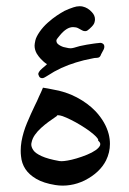

<svg xmlns="http://www.w3.org/2000/svg" viewBox="-20 -583 404 602"><path d="M127.4 -381.8Q121.6 -385.3 116.9 -389.6Q112.3 -394 107.4 -398.9Q101.6 -404.8 95.2 -415Q88.4 -427.2 88.4 -439.9Q88.4 -444.8 90.8 -456.1Q93.3 -467.3 104.2 -483.2Q115.2 -499 130.1 -512.2Q145 -525.4 158.2 -534.2Q164.1 -538.1 169.9 -541.7Q175.8 -545.4 182.1 -548.8Q195.3 -555.2 210.4 -560.1Q220.2 -563.5 230 -563.5Q234.4 -563.5 239.3 -562.5Q255.9 -558.6 268.1 -544.9Q277.8 -534.7 277.8 -522.5Q277.8 -518.1 276.4 -513.2Q274.9 -506.8 267.3 -499Q259.8 -491.2 253.9 -487.3Q251 -485.4 247.6 -485.4Q246.6 -485.4 243.9 -485.6Q241.2 -485.8 236.6 -488.3Q231.9 -490.7 227.3 -493.4Q222.7 -496.1 218.3 -497.1Q213.4 -498 209 -498Q198.7 -498 188.5 -491.5Q178.2 -484.9 168.5 -473.1Q165.5 -468.8 160.6 -463.4Q156.7 -459 156.7 -455.1Q156.7 -453.6 157.2 -452.6Q157.7 -448.2 161.4 -445.1Q165 -441.9 169.7 -439.5Q174.3 -437 179.2 -435.5Q184.1 -434.1 188 -433.6Q195.3 -431.6 201.2 -431.6Q205.6 -431.6 211.9 -433.3Q218.3 -435.1 230 -438.5Q252 -443.4 273.9 -446.3Q277.3 -446.8 281.5 -447.3Q285.6 -447.8 290.5 -448.2Q292.5 -448.7 293.9 -448.7Q301.3 -448.7 305.7 -442.9Q307.1 -439.9 307.1 -437Q307.1 -436.5 306.9 -433.8Q306.6 -431.2 304.7 -427.2Q302.7 -423.3 300.5 -419.4Q298.3 -415.5 296.9 -412.6Q294.4 -404.8 289.6 -402.8Q285.2 -401.4 280.8 -401.4Q276.4 -401.4 272.5 -400.4L242.7 -394Q217.8 -387.7 194.8 -379.2Q171.9 -370.6 149.9 -358.4Q143.6 -354.5 136.7 -350.3Q129.9 -346.2 123.5 -342.3Q119.6 -339.8 115.7 -338.4Q114.3 -337.9 112.3 -337.9Q109.4 -337.9 106.4 -339.4Q102.5 -341.8 101.1 -347.2Q100.1 -349.1 100.1 -351.1Q100.1 -354 101.6 -356Q105.5 -363.3 113.3 -369.4Q121.1 -375.5 127.4 -381.8ZM158.7 -221.2Q158.7 -220.2 158.4 -220Q158.2 -219.7 158.2 -219.2Q158.2 -218.8 150.6 -213.9Q143.1 -209 132.1 -200.9Q121.1 -192.9 109.4 -182.4Q97.7 -171.9 89.6 -160.4Q81.5 -148.9 79.1 -136.7Q78.1 -133.3 78.1 -129.9Q78.1 -121.6 84.5 -112.1Q90.8 -102.5 110.4 -93.5Q129.9 -84.5 166 -78.1Q168.9 -77.6 173.3 -77.6Q179.7 -77.6 191.7 -79.6Q203.6 -81.5 220.2 -86.4Q236.8 -91.3 252.9 -97.9Q269 -104.5 279.8 -112.1Q290.5 -119.6 293.9 -127.4Q294.4 -129.4 294.4 -131.3Q294.4 -136.7 287.6 -142.1Q288.1 -142.6 288.1 -143.6Q288.1 -147.5 281 -154.8Q273.9 -162.1 261.5 -171.4Q249 -180.7 233.4 -190.2Q217.8 -199.7 203.1 -207Q188.5 -214.4 176.3 -218.8Q167.5 -221.7 162.1 -221.7Q160.2 -221.7 158.7 -221.2ZM144.5 -302.7Q186.5 -295.9 220.9 -277.6Q255.4 -259.3 279.3 -234.4Q294.9 -217.8 305.4 -199.7Q315.9 -181.6 320.8 -162.6Q324.7 -147 324.7 -131.8Q324.7 -105 312.5 -80.1Q303.2 -61.5 286.6 -45.7Q270 -29.8 245.1 -17.1Q222.7 -6.3 200.2 -2.9Q188.5 -1 176.8 -1Q165 -1 153.3 -2.9Q116.7 -8.8 94 -22Q71.3 -35.2 59.6 -53Q47.9 -70.8 45.9 -93.3Q44.9 -101.6 44.9 -110.4Q44.9 -124.5 47.4 -139.6Q52.7 -168.9 64.7 -197.5Q76.7 -226.1 89.4 -252.4Q92.8 -259.3 96.2 -266.4Q99.6 -273.4 102.5 -280.8Q106 -287.6 108.9 -294.4Q111.8 -301.3 114.7 -308.1Q122.1 -307.1 129.4 -305.7Q136.7 -304.2 144.5 -302.7Z"/></svg>

Font: Dima Niloofar
Style: Regular
Weight: 400
Designer: R.Balvardi
Foundry: Dima Software Group
Version: Version 3.00;November 13, 2018;FontCreator 11.5.0.2427 64-bi